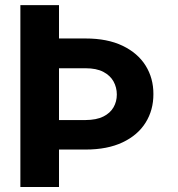

<svg xmlns="http://www.w3.org/2000/svg" viewBox="-20 -748 711 768"><path d="M61.5 -727.5H216V0H61.5ZM133.4 -594.1H322.1Q409.8 -594.1 470.4 -564.9Q531.1 -535.7 562.4 -485.6Q593.8 -435.4 593.6 -371.7Q593.8 -307.6 562.4 -257.5Q531.1 -207.3 470.4 -178.6Q409.8 -149.8 322.1 -149.8H133.4V-267.8H322.1Q365.9 -268.1 393.4 -281.9Q420.9 -295.7 434.1 -318.8Q447.3 -341.9 447.3 -369.7Q447.3 -398.3 434.1 -422.2Q420.9 -446 393.4 -460.5Q365.9 -475 322.1 -475H133.4Z"/></svg>

Font: GitLab Sans
Style: Regular
Weight: 400
Designer: Rasmus Andersson
Foundry: Modifications by GitLab B.V., manufactured by rsms
Version: Version 4.000;git-c8fb6b7